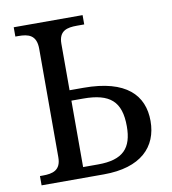

<svg xmlns="http://www.w3.org/2000/svg" viewBox="-81 -784 765 854"><g transform="rotate(-10 302.0 -357.0)"><path d="M38 0H319C487 0 565 -81 565 -198C565 -314 490 -395 297 -395H234V-605C234 -664 272 -672 316 -672H349V-714H38V-672H51C96 -672 133 -663 133 -600V-110C133 -51 95 -42 51 -42H38ZM234 -48V-348H287C408 -348 457 -305 457 -193C457 -95 415 -48 302 -48Z"/></g></svg>

Font: Noto Serif Thai
Style: Regular
Weight: 400
Designer: Monotype Design Team
Foundry: Monotype Imaging Inc.
Version: Version 1.901